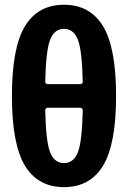

<svg xmlns="http://www.w3.org/2000/svg" viewBox="-20 -770 540 810"><path d="M318.4 -415Q329.1 -415 329.1 -425.8Q326.2 -558.6 308.1 -603.5Q290 -648.4 250 -648.4Q210 -648.4 191.9 -603.5Q173.8 -558.6 170.9 -425.8Q170.9 -415 181.6 -415ZM329.1 -303.7Q329.1 -314.5 318.4 -315.4H181.6Q170.9 -315.4 170.9 -303.7Q173.8 -170.9 191.9 -126.5Q210 -82 250 -82Q290 -82 308.1 -126.5Q326.2 -170.9 329.1 -303.7ZM85.4 -659.7Q140.6 -750 250 -750Q359.4 -750 414.6 -659.7Q469.7 -569.3 469.7 -365.2Q469.7 -161.1 414.6 -70.8Q359.4 19.5 250 19.5Q140.6 19.5 85.4 -70.8Q30.3 -161.1 30.3 -365.2Q30.3 -569.3 85.4 -659.7Z"/></svg>

Font: Rounded-X Mgen+ 1mn bold
Style: Bold
Weight: 700
Designer: [Source Han Sans]
Ryoko NISHIZUKA  (kana & ideographs); Paul D. Hunt (Latin, Greek & Cyrillic); Wenlong ZHANG  (bopomofo
Version: Version 1.059.20150602